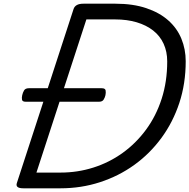

<svg xmlns="http://www.w3.org/2000/svg" viewBox="-20 -1018 1024 1038"><path d="M106 0Q62 0 71 -28L378 -970Q383 -984 396 -991Q409 -998 431 -998H604Q699 -998 770.5 -974Q842 -950 889.5 -908Q937 -866 960.5 -809Q984 -752 984 -687Q984 -566 949.5 -461.5Q915 -357 852.5 -272Q790 -187 706 -126.5Q622 -66 520.5 -33Q419 0 308 0ZM177 -85H308Q399 -85 484.5 -112Q570 -139 642.5 -191Q715 -243 769.5 -317Q824 -391 854 -484Q884 -577 884 -686Q884 -739 864.5 -781.5Q845 -824 808 -853Q771 -882 719 -897.5Q667 -913 603 -913H447ZM119 -468Q101 -468 99 -479Q97 -490 100 -503Q103 -517 110 -529Q117 -541 136 -541H530Q549 -541 551 -529Q553 -517 550 -503Q547 -490 540 -479Q533 -468 515 -468Z"/></svg>

Font: Playwrite RO
Style: Regular
Weight: 400
Designer: Veronika Burian, José Scaglione
Foundry: TypeTogether
Version: Version 1.002